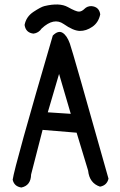

<svg xmlns="http://www.w3.org/2000/svg" viewBox="-20 -838 540 865"><path d="M179.7 -810.5Q248 -827.1 285.6 -806.2Q323.2 -785.2 335.9 -785.6Q348.6 -786.1 360.8 -798.3Q373 -810.5 391.6 -810.5Q426.8 -807.6 431.6 -773.4Q423.8 -736.3 396 -717.3Q368.2 -698.2 339.4 -698.7Q310.5 -699.2 266.6 -730Q222.7 -760.7 168 -710Q154.3 -689.5 130.9 -686.5Q95.7 -690.4 90.8 -725.6Q97.7 -762.7 130.9 -784.7Q164.1 -806.6 179.7 -810.5ZM217.8 -677.7Q242.2 -702.1 261.7 -690.4Q281.2 -678.7 294.4 -642.6Q307.6 -606.4 468.8 -33.2Q461.9 -2.9 430.7 2.9Q382.8 -12.7 377 -69.3L325.2 -240.2L171.9 -252.9L120.1 -51.8Q119.1 -2 76.2 6.8Q43.9 2 37.1 -28.3Q45.9 -90.8 217.8 -677.7ZM246.1 -504.9 195.3 -332 298.8 -325.2Z"/></svg>

Font: JasonHandwriting4
Style: Regular
Weight: 400
Version: Version 1.01.21